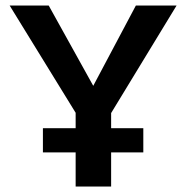

<svg xmlns="http://www.w3.org/2000/svg" viewBox="-20 -678 677 698"><path d="M384 -212H501V-124H384V0H255V-124H136V-212H255V-268L15 -658H157L319 -366L474 -658H622L384 -267Z"/></svg>

Font: Ysabeau Infant
Style: Bold
Weight: 700
Designer: Christian Thalmann (Catharsis Fonts)
Version: Version 0.003